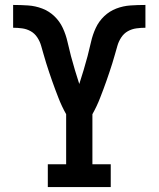

<svg xmlns="http://www.w3.org/2000/svg" viewBox="-20 -755 640 775"><path d="M173 0V-92H247V-294Q238 -310 230 -327Q222 -344 215.5 -361Q209 -378 202.5 -395Q196 -412 190 -429.5Q184 -447 178 -464.5Q172 -482 166.5 -500Q161 -518 156 -535.5Q151 -553 146 -570.5Q141 -588 130.5 -604Q120 -620 104 -629Q88 -638 69.5 -640.5Q51 -643 33 -643V-735H34Q64 -735 93.5 -733Q123 -731 150.5 -720.5Q178 -710 199.5 -689.5Q221 -669 233.5 -642Q246 -615 252.5 -586Q259 -557 266.5 -528.5Q274 -500 282.5 -472Q291 -444 300 -416Q309 -444 317.5 -472Q326 -500 333.5 -528.5Q341 -557 347.5 -586Q354 -615 366.5 -642Q379 -669 400.5 -689.5Q422 -710 449.5 -720.5Q477 -731 506.5 -733Q536 -735 566 -735H567V-643Q549 -643 530.5 -640.5Q512 -638 496 -629Q480 -620 469.5 -604Q459 -588 454 -570.5Q449 -553 444 -535.5Q439 -518 433.5 -500Q428 -482 422 -464.5Q416 -447 410 -429.5Q404 -412 397.5 -395Q391 -378 384.5 -361Q378 -344 370 -327Q362 -310 353 -294V-92H427V0Z"/></svg>

Font: Iosevka Slab Semibold Extended
Style: Regular
Weight: 600
Width: 7
Monospace: yes
Designer: Belleve Invis
Foundry: Belleve Invis
Version: Version 11.1.0; ttfautohint (v1.8.3)